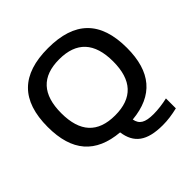

<svg xmlns="http://www.w3.org/2000/svg" viewBox="-214 -854 1191 1191"><g transform="rotate(-45 381.5 -258.0)"><path d="M381 -581C533 -581 609 -499 609 -335C609 -171 533 -89 381 -89C229 -89 154 -171 154 -335C154 -499 229 -581 381 -581ZM34 -334C34 -121 131 -10 328 7C343 113 407 163 548 163C590 163 632 157 678 146V59C640 68 593 74 556 74C480 74 449 54 440 6C634 -12 729 -124 729 -334C729 -567 614 -679 381 -679C149 -679 34 -567 34 -334Z"/></g></svg>

Font: LT Wave Medium
Style: Regular
Weight: 500
Designer: Daniel Lyons
Version: Version 2.5 (Glyphs App)